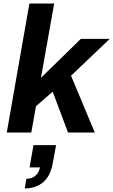

<svg xmlns="http://www.w3.org/2000/svg" viewBox="-20 -744 636 1078"><path d="M18.1 0 145 -724.1H284.2L210 -307.1L434.1 -525.9H596.2L378.9 -318.8L512.2 0H361.8L275.9 -229L182.1 -147.9L155.8 0ZM119.1 314 127.9 259.8Q160.2 259.8 179.9 241.9Q199.7 224.1 204.1 195.8H146L168 70.8H294.9L276.9 168.9Q264.2 244.1 222.4 279.1Q180.7 314 119.1 314Z"/></svg>

Font: Archivo
Style: Bold Italic
Weight: 700
Italic angle: -10°
Designer: Hector Gatti
Foundry: Omnibus-Type
Version: Version 2.001